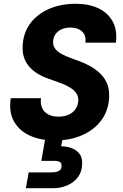

<svg xmlns="http://www.w3.org/2000/svg" viewBox="-20 -732 652 1017"><path d="M271 12Q194 12 137.5 -14Q81 -40 53.5 -90Q26 -140 37 -212H197Q193 -181 203.5 -159Q214 -137 236.5 -125.5Q259 -114 290 -114Q321 -114 344.5 -125Q368 -136 381 -155.5Q394 -175 395 -201Q395 -219 387 -233.5Q379 -248 364.5 -259Q350 -270 330.5 -279.5Q311 -289 287.5 -297Q264 -305 240 -314Q171 -337 134 -380Q97 -423 100 -486Q102 -555 138.5 -605.5Q175 -656 238 -684Q301 -712 380 -712Q450 -712 500.5 -688.5Q551 -665 576.5 -619Q602 -573 594 -506H432Q436 -531 427 -549Q418 -567 398.5 -576.5Q379 -586 354 -586Q326 -586 305.5 -576.5Q285 -567 273.5 -550Q262 -533 261 -511Q261 -494 267.5 -481.5Q274 -469 286 -459.5Q298 -450 315 -441.5Q332 -433 352.5 -425.5Q373 -418 395 -410Q429 -398 459 -381Q489 -364 512 -341.5Q535 -319 547.5 -288.5Q560 -258 558 -219Q556 -150 519 -98Q482 -46 417.5 -17Q353 12 271 12ZM117 265 132 181H253Q277 181 291.5 173.5Q306 166 306 148Q307 132 297 126Q287 120 266 120H199L221 -7H313L304 43Q333 43 359 52.5Q385 62 401 82.5Q417 103 415 138Q414 178 392.5 206.5Q371 235 336 250Q301 265 261 265Z"/></svg>

Font: DM Sans 17pt Black
Style: Italic
Weight: 900
Italic angle: -10°
Version: Version 4.004;gftools[0.9.30]